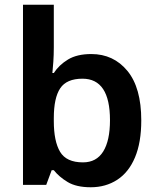

<svg xmlns="http://www.w3.org/2000/svg" viewBox="-20 -780 666 810"><path d="M207 -580Q207 -548 205 -519.5Q203 -491 201 -472H207Q229 -506 267 -529Q305 -552 365 -552Q459 -552 517.5 -481Q576 -410 576 -272Q576 -179 549.5 -116Q523 -53 474.5 -21.5Q426 10 363 10Q302 10 265.5 -12Q229 -34 207 -62H198L175 0H77V-760H207ZM328 -448Q261 -448 234 -407.5Q207 -367 207 -282V-269Q207 -184 233.5 -139.5Q260 -95 330 -95Q387 -95 415.5 -141Q444 -187 444 -273Q444 -448 328 -448Z"/></svg>

Font: Noto Sans Syriac Eastern SemiBold
Style: Regular
Weight: 600
Designer: Patrick Giasson and the Monotype Design Team
Foundry: Monotype Imaging Inc.
Version: Version 3.001